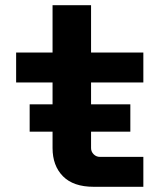

<svg xmlns="http://www.w3.org/2000/svg" viewBox="-20 -718 640 738"><path d="M531 0H340Q262 0 222 -40.5Q182 -81 182 -149V-212H94V-317H182V-401H42V-516H182V-698H330V-516H531V-401H330V-317H481V-212H330V-149Q330 -135 340 -125Q350 -115 364 -115H531Z"/></svg>

Font: iA Writer Duo V
Style: Regular
Weight: 400
Designer: Mike Abbink, Paul van der Laan, Pieter van Rosmalen, Oliver Reichenstein
Foundry: Information Architects Inc.
Version: Version 2.000